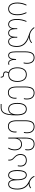

<svg xmlns="http://www.w3.org/2000/svg" viewBox="2296 -3096 1040 5673"><g transform="rotate(-90 2816.5 -260.0)"><path d="M234 92Q172 92 101 137L89 113Q118 94 154 80.5Q190 67 224 66Q53 -31 53 -268Q53 -397 93.5 -467.5Q134 -538 208 -538Q266 -538 298 -503.5Q330 -469 340 -403H343Q356 -467 390 -502.5Q424 -538 476 -538Q551 -538 589 -468.5Q627 -399 627 -273Q627 -130 590.5 -60Q554 10 480 10Q407 10 367 -61.5Q327 -133 327 -274Q327 -401 299 -457Q271 -513 209 -513Q148 -513 114 -449.5Q80 -386 80 -268Q80 -152 125.5 -70.5Q171 11 260 55Q314 82 347 102.5Q380 123 407.5 153Q435 183 454 229L430 240Q400 171 344.5 131.5Q289 92 234 92ZM600 -272Q600 -385 568.5 -449Q537 -513 475 -513Q416 -513 384.5 -452.5Q353 -392 353 -274Q353 -150 386 -82.5Q419 -15 480 -15Q540 -15 570 -81Q600 -147 600 -272Z M732 -175Q732 -210 740 -254H768Q759 -215 759 -175Q759 -102 800 -58.5Q841 -15 916 -15Q990 -15 1032 -55.5Q1074 -96 1074 -180Q1074 -276 996 -345Q964 -374 947 -393Q930 -412 919.5 -437.5Q909 -463 909 -497V-536H935V-497Q935 -466 944 -445Q953 -424 966.5 -409Q980 -394 1013 -363Q1055 -323 1078 -280.5Q1101 -238 1101 -180Q1101 -87 1053 -38.5Q1005 10 916 10Q828 10 780 -40Q732 -90 732 -175Z M1211 47Q1211 1 1220 -34H1247Q1237 8 1237 47Q1237 126 1280.5 170.5Q1324 215 1397 215Q1480 215 1520 158Q1560 101 1560 -23V-125Q1560 -196 1563 -248H1559Q1538 -192 1495 -161.5Q1452 -131 1387 -131Q1305 -131 1258 -188Q1211 -245 1211 -345Q1211 -448 1262 -536H1292Q1238 -445 1238 -345Q1238 -258 1277 -207.5Q1316 -157 1387 -157Q1465 -157 1512.5 -209.5Q1560 -262 1560 -378V-536H1586V-23Q1586 112 1540 176Q1494 240 1397 240Q1310 240 1260.5 188Q1211 136 1211 47Z M1716 15Q1716 -38 1726 -74H1753Q1742 -38 1742 15Q1742 114 1787 164.5Q1832 215 1911 215Q1994 215 2033 154Q2072 93 2072 -41V-277Q2072 -405 2035 -463Q1998 -521 1918 -521Q1848 -521 1806.5 -472Q1765 -423 1765 -332Q1765 -309 1768 -292H1741Q1738 -312 1738 -332Q1738 -432 1787 -489Q1836 -546 1919 -546Q2012 -546 2055 -481Q2098 -416 2098 -277V-41Q2098 105 2053 172.5Q2008 240 1911 240Q1819 240 1767.5 182Q1716 124 1716 15Z M2244 -295Q2244 -456 2263.5 -556Q2283 -656 2334.5 -708Q2386 -760 2479 -760H2580V-735H2479Q2408 -735 2365 -701Q2322 -667 2300.5 -598Q2279 -529 2272 -418H2274Q2292 -475 2334 -506.5Q2376 -538 2433 -538Q2522 -538 2566.5 -469Q2611 -400 2611 -265Q2611 -138 2565.5 -64Q2520 10 2428 10Q2338 10 2291 -61Q2244 -132 2244 -295ZM2584 -266Q2584 -513 2433 -513Q2354 -513 2313.5 -450Q2273 -387 2273 -271Q2273 -145 2312 -80Q2351 -15 2428 -15Q2504 -15 2544 -80Q2584 -145 2584 -266Z M2714 15Q2714 -38 2724 -74H2751Q2740 -38 2740 15Q2740 114 2785 164.5Q2830 215 2909 215Q2992 215 3031 154Q3070 93 3070 -41V-277Q3070 -405 3033 -463Q2996 -521 2916 -521Q2846 -521 2804.5 -472Q2763 -423 2763 -332Q2763 -309 2766 -292H2739Q2736 -312 2736 -332Q2736 -432 2785 -489Q2834 -546 2917 -546Q3010 -546 3053 -481Q3096 -416 3096 -277V-41Q3096 105 3051 172.5Q3006 240 2909 240Q2817 240 2765.5 182Q2714 124 2714 15Z M3233 -266Q3233 -399 3289.5 -468Q3346 -537 3456 -537Q3469 -537 3491 -535Q3515 -574 3515 -610Q3515 -635 3499 -648Q3483 -661 3453 -661Q3401 -661 3379.5 -686.5Q3358 -712 3358 -760H3384Q3384 -718 3401.5 -702Q3419 -686 3457 -686Q3496 -686 3518.5 -667Q3541 -648 3541 -610Q3541 -572 3515 -528Q3591 -507 3626.5 -437Q3662 -367 3662 -266Q3662 -146 3610.5 -68Q3559 10 3448 10Q3339 10 3286 -69.5Q3233 -149 3233 -266ZM3636 -266Q3636 -381 3590 -447Q3544 -513 3451 -513Q3358 -513 3308.5 -447.5Q3259 -382 3259 -266Q3259 -150 3308 -82.5Q3357 -15 3448 -15Q3541 -15 3588.5 -81.5Q3636 -148 3636 -266Z M3769 16Q3769 -36 3780 -82H3808Q3795 -37 3795 16Q3795 114 3836.5 164.5Q3878 215 3950 215Q4031 215 4069.5 154Q4108 93 4108 -41V-311Q4108 -418 4086.5 -465.5Q4065 -513 4014 -513Q3962 -513 3936 -465.5Q3910 -418 3910 -334V-306H3884V-334Q3884 -417 3860 -465Q3836 -513 3787 -513Q3767 -513 3744 -504L3734 -525Q3757 -538 3787 -538Q3834 -538 3860.5 -507.5Q3887 -477 3896 -427H3898Q3908 -476 3937.5 -507Q3967 -538 4015 -538Q4078 -538 4106 -485Q4134 -432 4134 -311V-41Q4134 105 4089.5 172.5Q4045 240 3950 240Q3864 240 3816.5 182Q3769 124 3769 16Z M4575 99Q4465 99 4395 166L4379 147Q4416 112 4463 94Q4510 76 4562 76Q4413 26 4339.5 -61Q4266 -148 4266 -280Q4266 -405 4307 -471.5Q4348 -538 4425 -538Q4475 -538 4508 -507Q4541 -476 4551 -429H4553Q4564 -477 4595.5 -507.5Q4627 -538 4679 -538Q4730 -538 4761.5 -507.5Q4793 -477 4804 -429H4806Q4816 -476 4849 -507Q4882 -538 4932 -538Q5009 -538 5050 -471.5Q5091 -405 5091 -282Q5091 -201 5077 -137Q5063 -73 5033 0H5006Q5036 -75 5050 -140Q5064 -205 5064 -283Q5064 -395 5030.5 -454Q4997 -513 4931 -513Q4876 -513 4846.5 -467Q4817 -421 4817 -339V-271H4791V-339Q4791 -422 4762.5 -467.5Q4734 -513 4678 -513Q4623 -513 4594.5 -467.5Q4566 -422 4566 -339V-271H4540V-339Q4540 -421 4510.5 -467Q4481 -513 4426 -513Q4360 -513 4326.5 -454Q4293 -395 4293 -280Q4293 -152 4366.5 -72Q4440 8 4583 57Q4652 78 4696.5 97.5Q4741 117 4779 147.5Q4817 178 4849 225L4827 239Q4783 172 4715.5 135.5Q4648 99 4575 99Z M5203 -267Q5203 -397 5252.5 -467.5Q5302 -538 5390 -538Q5478 -538 5527.5 -467.5Q5577 -397 5577 -267Q5577 -189 5562.5 -129Q5548 -69 5516 0H5488Q5520 -71 5535 -132Q5550 -193 5550 -267Q5550 -383 5508 -448Q5466 -513 5390 -513Q5314 -513 5272 -448Q5230 -383 5230 -267Q5230 -192 5245.5 -131Q5261 -70 5293 0H5264Q5232 -71 5217.5 -130.5Q5203 -190 5203 -267Z"/></g></svg>

Font: Noto Sans Georgian Thin Narrow
Style: Regular
Weight: 250
Width: 4
Designer: Monotype Design team
Foundry: Monotype Imaging Inc.
Version: Version 1.000